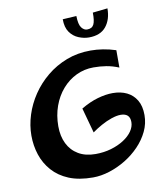

<svg xmlns="http://www.w3.org/2000/svg" viewBox="-103 -1070 994 1154"><g transform="rotate(-10 394.0 -493.0)"><path d="M371 0Q285 0 224.5 -25Q164 -50 125 -94Q86 -138 67.5 -194Q49 -250 49 -312Q49 -374 69 -437Q89 -500 127 -556.5Q165 -613 219 -657.5Q273 -702 340.5 -728Q408 -754 488 -754Q524 -754 562.5 -748Q601 -742 641 -729V-623Q602 -639 565 -645Q528 -651 487 -651Q431 -651 382 -627.5Q333 -604 296 -561.5Q259 -519 238.5 -462Q218 -405 218 -339Q218 -278 240.5 -232.5Q263 -187 306 -161.5Q349 -136 410 -136Q461 -136 505.5 -149Q550 -162 584 -184Q618 -206 636.5 -233Q655 -260 655 -288Q655 -316 640.5 -329Q626 -342 599 -342Q574 -342 542 -331Q510 -320 478.5 -302.5Q447 -285 421 -266L379 -419Q433 -451 482.5 -465Q532 -479 574 -479Q623 -479 660 -461Q697 -443 718.5 -407Q740 -371 740 -316Q740 -264 717.5 -217Q695 -170 657 -130.5Q619 -91 571.5 -62Q524 -33 472 -16.5Q420 0 371 0ZM493 -833Q462 -833 430 -846Q398 -859 377 -888.5Q356 -918 356 -968L440 -973Q441 -921 456 -901.5Q471 -882 490 -882Q520 -882 531 -904Q542 -926 541 -976L632 -986Q632 -918 597.5 -875.5Q563 -833 493 -833Z"/></g></svg>

Font: Marhey Medium
Style: Regular
Weight: 500
Designer: Nur Syamsi & Bustanul Arifin
Foundry: Namelatype
Version: Version 1.000